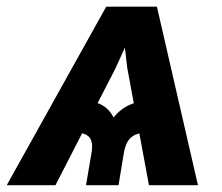

<svg xmlns="http://www.w3.org/2000/svg" viewBox="-55 -542 650 562"><path d="M380.9 0 317.4 -343.8 296.4 -522.5H404.3L524.4 0ZM196.8 0 212.9 -94.7Q218.3 -127 206.3 -140.4Q194.3 -153.8 164.6 -154.3L180.2 -249.5Q211.4 -249.5 237.5 -237.5Q263.7 -225.6 277.3 -198.2Q299.8 -225.6 330.1 -237.5Q360.4 -249.5 391.1 -249.5L375.5 -154.3Q356 -153.8 342 -147.9Q328.1 -142.1 319.8 -129.4Q311.5 -116.7 307.6 -94.7L292 0ZM-35.2 0 255.9 -522.5H364.7L283.7 -343.3L107.4 0Z"/></svg>

Font: Inter 28pt
Style: Bold Italic
Weight: 700
Italic angle: -9.3988°
Designer: Rasmus Andersson
Foundry: rsms
Version: Version 4.001;git-66647c0bb